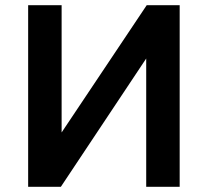

<svg xmlns="http://www.w3.org/2000/svg" viewBox="-20 -720 800 740"><path d="M88.5 0V-700H217.5V-209.5L545.5 -700H672.5V0H543.5V-494.5L214.5 0Z"/></svg>

Font: Geologica Cursive Medium
Style: Regular
Weight: 500
Designer: Sindre Bremnes, Frode Helland
Foundry: Monokrom Skriftforlag AS
Version: Version 1.010;gftools[0.9.28]